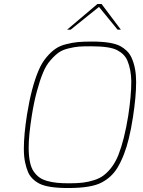

<svg xmlns="http://www.w3.org/2000/svg" viewBox="-20 -947 724 971"><path d="M591.3 -796.9H574.7L480.5 -912.1L337.4 -796.9H319.3L472.7 -926.8H493.7ZM330.6 -20Q369.6 -20 398.9 -23.4Q427.7 -26.9 456.1 -36.1Q484.4 -44.9 505.4 -61Q552.7 -98.1 579.1 -164.1Q608.9 -240.2 628.4 -360.8Q644 -462.4 644 -536.1Q643.1 -595.7 624 -641.1Q609.4 -674.3 572.3 -693.4Q535.6 -712.9 440.4 -712.9Q403.3 -712.9 379.9 -711.4Q356 -709.5 326.2 -702.1Q295.9 -694.8 276.9 -681.2Q257.3 -667.5 234.9 -641.6Q212.4 -616.2 197.3 -578.6Q181.6 -541 167 -486.8Q151.9 -432.1 140.6 -360.8Q125 -261.7 125 -201.7Q125 -115.2 150.9 -79.1Q163.6 -61 179.2 -49.8Q194.8 -38.6 219.2 -31.7Q243.7 -24.9 269.5 -22.5Q294.9 -20 330.6 -20ZM324.7 3.9Q222.2 3.9 178.7 -18.6Q137.7 -40.5 122.1 -76.2Q113.3 -96.2 107.4 -124Q100.6 -153.8 100.6 -194.8Q100.6 -266.6 116.7 -368.2Q138.7 -505.4 175.3 -591.3Q191.9 -630.4 215.3 -657.7Q238.3 -685.1 260.7 -700.2Q282.7 -715.8 314.9 -723.6Q347.2 -731.9 375.5 -734.4Q403.8 -736.8 445.3 -736.8Q544.9 -736.8 588.4 -713.9Q605.5 -704.6 621.1 -689.9Q636.2 -675.3 645.5 -654.8Q668.5 -604 668.5 -532.2Q668.5 -458.5 652.3 -354Q643.1 -293.5 631.3 -246.1Q610.4 -159.7 574.2 -99.1Q544.9 -50.8 494.6 -24.4Q442.9 3.9 324.7 3.9Z"/></svg>

Font: Squarion Thin
Style: Italic
Weight: 100
Designer: Natanael Gama
Version: Version 1.00;September 12, 2019;FontCreator 11.5.0.2425 64-b